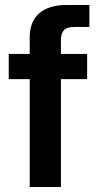

<svg xmlns="http://www.w3.org/2000/svg" viewBox="-20 -749 385 769"><path d="M99 0V-432H15V-533H99V-599Q99 -663 137.5 -696Q176 -729 246 -729H338V-641H277Q248 -641 236 -628Q224 -615 224 -590V-533H329V-432H224V0Z"/></svg>

Font: Mona Sans ExtraLight SemiBold
Style: Regular
Weight: 600
Version: Version 2.000